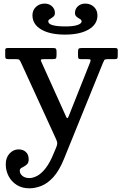

<svg xmlns="http://www.w3.org/2000/svg" viewBox="-20 -787 684 1068"><path d="M454 -767Q483.5 -767 502.8 -748.5Q522 -730 522 -701Q522 -651.5 473.2 -623Q424.5 -594.5 341.5 -594.5Q257.5 -594.5 209 -623.2Q160.5 -652 160.5 -702Q160.5 -730 179.8 -748.5Q199 -767 228.5 -767Q253 -767 269.2 -752Q285.5 -737 285.5 -715Q285.5 -701 276.2 -693.8Q267 -686.5 257.8 -681.2Q248.5 -676 248.5 -668Q248.5 -640 345.5 -640Q388.5 -640 411.2 -648Q434 -656 434 -668Q434 -676 424.8 -681.2Q415.5 -686.5 406.2 -693.8Q397 -701 397 -715Q397 -737 413.2 -752Q429.5 -767 454 -767ZM12 127Q12 89.5 33.2 66.8Q54.5 44 83.5 44Q108.5 44 124 58.5Q139.5 73 139.5 99.5Q139.5 116 132 124.8Q124.5 133.5 114.8 138.2Q105 143 97.5 148Q90 153 90 162.5Q90 179 104.5 191.2Q119 203.5 143.5 203.5Q163 203.5 186.2 191.5Q209.5 179.5 234 148.5Q258.5 117.5 281 60.5L293 32.5Q299 17 298.5 8.5Q298 0 291 -15L96 -440.5Q91 -451 87.2 -454.5Q83.5 -458 68.5 -458H27Q16 -458 12.5 -461.2Q9 -464.5 9 -475V-509.5Q9 -520 23 -520H275.5Q287.5 -520 291 -516Q294.5 -512 294.5 -499.5V-481Q294.5 -466 290.8 -462Q287 -458 272.5 -458H227.5Q212 -458 208.5 -455.8Q205 -453.5 210 -443L335.5 -165Q343 -149 347 -139.5Q351 -130 354 -130Q358 -130 361.8 -139.8Q365.5 -149.5 372.5 -167L481.5 -441Q485.5 -452 483 -455Q480.5 -458 464.5 -458H430.5Q419.5 -458 416.8 -462Q414 -466 414 -476V-499.5Q414 -512.5 418 -516.2Q422 -520 434.5 -520H619Q627.5 -520 631.2 -517.8Q635 -515.5 635 -507.5V-478.5Q635 -467.5 632.8 -462.8Q630.5 -458 619 -458H580Q563 -458 560 -452.8Q557 -447.5 552 -435.5L335.5 98Q309 163 276.8 198.2Q244.5 233.5 210.2 247Q176 260.5 143.5 260.5Q103 260.5 73.5 242Q44 223.5 28 193Q12 162.5 12 127Z"/></svg>

Font: Besley* Medium
Style: Regular
Weight: 500
Designer: Owen Earl
Foundry: indestructible type*
Version: Version 3.000; ttfautohint (v1.8.3)